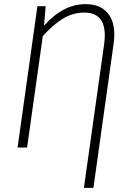

<svg xmlns="http://www.w3.org/2000/svg" viewBox="-20 -714 632 929"><path d="M533 -547Q533 -527 530 -504L432 195H386L484 -501Q487 -524 487 -543Q487 -653 388 -653Q331 -653 282.5 -622.5Q234 -592 187 -539L111 0H65L161 -684H201L193 -590Q286 -694 394 -694Q461 -694 497 -655.5Q533 -617 533 -547Z"/></svg>

Font: Fira Sans Condensed ExtraLight
Style: Italic
Weight: 275
Width: 3
Italic angle: -8°
Designer: Carrois Corporate & Edenspiekermann AG
Foundry: Carrois Corporate GbR & Edenspiekermann AG
Version: Version 4.203